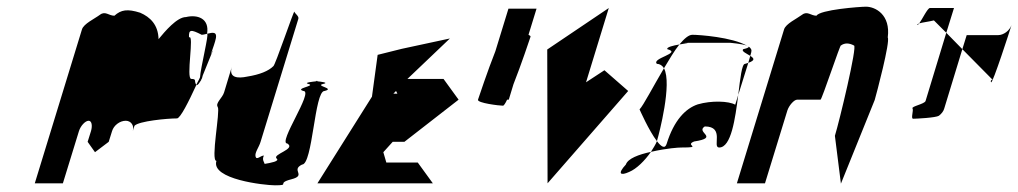

<svg xmlns="http://www.w3.org/2000/svg" viewBox="-20 -736 3044 574"><path d="M84 -188H168L216 -344C221 -360 235 -375 245 -375C254 -375 257 -361 252 -344L242 -312L264 -281L305 -312L315 -344C320 -361 338 -375 356 -375C372 -375 382 -360 377 -344L382 -360C395 -374 480 -382 509 -382C519 -382 544 -432 567 -482C559 -494 569 -500 552 -500C535 -500 562 -637 545 -624C544 -648 550 -649 583 -632C588 -632 594 -634 599 -635C607 -682 569 -693 536 -685C509 -685 473 -642 454 -619C453 -662 429 -685 399 -698C361 -710 342 -707 322 -689C305 -689 295 -704 279 -692C263 -680 230 -665 225 -648ZM599 -634C606 -639 579 -530 578 -505C575 -497 570 -490 567 -482C568 -480 573 -483 577 -490C578 -491 580 -494 583 -499L581 -498L582 -500H583C585 -504 585 -509 588 -515C602 -548 618 -591 615 -580C618 -589 616 -585 610 -573C618 -595 623 -612 623 -612C633 -644 616 -639 599 -635ZM583 -500V-499Z M631 -416C639 -404 609 -255 627 -255C610 -200 771 -182 802 -182C850 -182 804 -188 851 -200C898 -212 848 -227 883 -244C915 -244 920 -464 950 -464C984 -472 920 -479 946 -485C965 -489 939 -492 927 -493C916 -492 886 -489 902 -485C926 -479 859 -472 887 -464C919 -464 809 -307 839 -307C866 -290 793 -275 807 -262C817 -254 789 -249 771 -246C771 -250 762 -258 769 -271C759 -271 747 -256 744 -268C741 -280 754 -295 759 -312L872 -680C874 -688 862 -695 860 -701C859 -707 802 -538 797 -538C783 -524 757 -513 719 -507C691 -501 663 -503 673 -536L650 -460C645 -443 623 -428 631 -416ZM927 -493C932 -494 934 -494 927 -494C920 -494 922 -494 927 -493Z M929 -188H1274L1229 -250H1135L1126 -281L1154 -312H1189L1351 -438L1306 -500H1198L1325 -621L1181 -590L1109 -572L1092 -447ZM1156 -456 1164 -464 1168 -456Z M1409 -438C1406 -428 1473 -420 1484 -420C1486 -420 1491 -427 1496 -438H1501L1515 -484C1538 -542 1564 -620 1566 -626C1567 -628 1564 -630 1560 -632L1584 -710H1500L1461 -583C1438 -525 1411 -444 1409 -438Z M1616 -588 1617 -188 1858 -464 1787 -526 1732 -490 1800 -712Z M1892 -409C1892 -409 1920 -345 1944 -314L1945 -318C1950 -335 1990 -486 1965 -532C1933 -478 1903 -420 1892 -409ZM1851 -244C1825 -216 1835 -210 1861 -222C1883 -231 1908 -256 1926 -282C1889 -274 1857 -262 1851 -244ZM1944 -545C1953 -545 1960 -540 1965 -532C1981 -559 1996 -584 2011 -603C1993 -600 1972 -595 1975 -589C2020 -577 1926 -562 1944 -545ZM2011 -603C2031 -607 2048 -608 2025 -608H2164C2161 -608 2202 -605 2214 -599C2169 -625 2070 -632 2050 -632C2039 -632 2026 -621 2011 -603ZM1926 -282C1974 -293 2009 -295 2017 -295C2083 -295 2025 -301 2055 -313C2133 -325 2058 -340 2087 -358C2148 -358 2108 -295 2130 -295C2166 -295 2178 -381 2187 -452L2178 -423C2159 -434 2107 -436 2066 -424C2030 -412 1995 -377 1973 -306C1968 -290 1957 -297 1944 -314C1940 -304 1933 -293 1926 -282ZM2202 -589C2195 -583 2212 -576 2223 -569L2226 -580C2228 -587 2225 -592 2218 -597C2220 -595 2216 -592 2202 -589ZM2214 -599C2215 -598 2217 -598 2218 -597C2217 -598 2216 -598 2214 -599ZM2207 -545C2198 -545 2193 -502 2187 -452L2217 -548ZM2217 -548C2239 -556 2234 -562 2223 -569Z M2183 -188H2267L2334 -406C2339 -421 2354 -438 2363 -438H2433C2437 -438 2493 -607 2494 -600C2505 -608 2518 -608 2533 -600C2544 -600 2489 -372 2476 -330L2494 -187L2595 -437C2600 -454 2642 -612 2634 -624C2643 -692 2597 -716 2569 -716C2551 -716 2431 -707 2421 -689C2404 -689 2394 -704 2378 -692C2362 -680 2329 -665 2324 -648Z M2722 -662C2723 -661 2726 -663 2728 -666C2725 -665 2721 -663 2722 -662ZM2728 -666C2737 -669 2756 -671 2772 -675L2809 -638L2832 -712H2760C2753 -712 2737 -678 2728 -666ZM2708 -412C2712 -406 2702 -381 2710 -381C2719 -381 2778 -384 2787 -390C2795 -396 2801 -404 2803 -412L2857 -589L2809 -638L2747 -434C2744 -425 2704 -418 2708 -412ZM2857 -589 2945 -500C2953 -500 2938 -497 2943 -490C2947 -484 3000 -647 3004 -661C2998 -644 2980 -631 2964 -631H2870ZM3004 -661V-662Z"/></svg>

Font: bitstorm
Style: sucnobl
Weight: 400
Version: Version 0.2